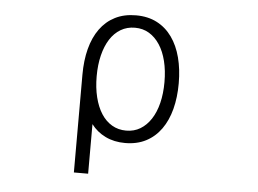

<svg xmlns="http://www.w3.org/2000/svg" viewBox="-50 -555 1100 818"><g transform="rotate(5 500.0 -146.0)"><path d="M645 -218Q645 -267 635 -307.5Q625 -348 606 -377Q587 -406 560.5 -422Q534 -438 500 -438Q466 -438 439 -422Q412 -406 393.5 -377Q375 -348 365 -307.5Q355 -267 355 -218Q355 -169 365 -128.5Q375 -88 393.5 -59Q412 -30 439 -14Q466 2 500 2Q534 2 560.5 -14Q587 -30 606 -59Q625 -88 635 -128.5Q645 -169 645 -218ZM706 -218Q706 -158 693 -108Q680 -58 654 -21.5Q628 15 589.5 35Q551 55 500 55Q453 55 416 37Q379 19 355 -13V199H294V-219Q294 -280 307 -330Q320 -380 346 -416Q372 -452 410.5 -471.5Q449 -491 500 -491Q551 -491 589.5 -471Q628 -451 654 -414.5Q680 -378 693 -328Q706 -278 706 -218Z"/></g></svg>

Font: NanumGothicCoding
Style: Regular
Weight: 400
Monospace: yes
Designer: Kwon Bruce; Nicolas Noh; Sung-woo Choi; Go-un Cha; Soo-hyun Park;
Foundry: NHN Corporation
Version: Version 2.000;PS 1;hotconv 1.0.49;makeotf.lib2.0.14853